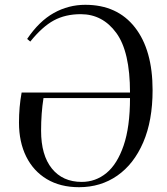

<svg xmlns="http://www.w3.org/2000/svg" viewBox="-20 -765 694 799"><path d="M309 14Q231 14 175 -19.5Q119 -53 89 -113.5Q59 -174 59 -255Q59 -320 70 -380H521Q521 -550 464 -628Q407 -706 316 -706Q252 -706 204 -680Q156 -654 106 -592L93 -603Q143 -677 204 -711Q265 -745 335 -745Q468 -745 541.5 -651Q615 -557 615 -390Q615 -263 576 -172.5Q537 -82 468 -34Q399 14 309 14ZM320 -8Q378 -8 423 -45Q468 -82 494.5 -159.5Q521 -237 521 -357H161Q151 -294 151 -221Q151 -119 196 -63.5Q241 -8 320 -8Z"/></svg>

Font: Literata 72pt
Style: Italic
Weight: 400
Italic angle: -2°
Designer: Latin by Veronika Burian and Jose Scaglione. Greek by Irene Vlachou. Cyrillic by Vera Evstafieva
Foundry: TypeTogether
Version: Version 3.002